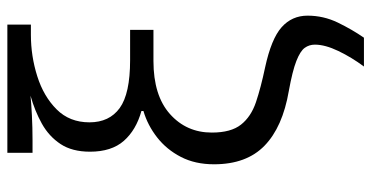

<svg xmlns="http://www.w3.org/2000/svg" viewBox="-260 -540 995 514"><g transform="rotate(-90 237.0 -282.5)"><path d="M54.7 -206.5Q54.7 -257.3 74.5 -295.4Q94.2 -333.5 126.7 -358.9Q159.2 -384.3 197.3 -395.5V-400.9Q146.5 -415 117.4 -448Q88.4 -481 88.4 -538.6Q88.4 -586.4 108.9 -617.4Q129.4 -648.4 163.6 -667.5Q197.8 -686.5 238.3 -697.8Q218.8 -695.8 185.8 -694.1Q152.8 -692.4 118.2 -692.4H85.4V-759.8H428.7V-696.8H401.4Q344.2 -696.8 290.3 -679.7Q236.3 -662.6 201.7 -627.9Q167 -593.3 167 -540Q167 -486.8 205.3 -459Q243.7 -431.2 333.5 -431.2H414.6V-368.7H331.1Q238.8 -368.7 189.2 -324.5Q139.6 -280.3 139.6 -212.4Q139.6 -161.1 160.9 -134.3Q182.1 -107.4 221.2 -94.2Q260.3 -81.1 314 -69.8Q390.6 -53.2 421.6 -25.6Q452.6 2 452.6 43.9Q452.6 86.4 434.1 124.8Q415.5 163.1 393.6 194.8H316.4Q340.8 162.1 357.9 126.5Q375 90.8 375 63.5Q375 48.3 366.5 36.4Q357.9 24.4 331.3 13.9Q304.7 3.4 251 -6.3Q154.3 -22.9 104.5 -71.3Q54.7 -119.6 54.7 -206.5Z"/></g></svg>

Font: Open Sans
Style: Regular
Weight: 400
Designer: Monotype Design Team
Foundry: Monotype Imaging Inc.
Version: Version 3.000; ttfautohint (v1.8.4)